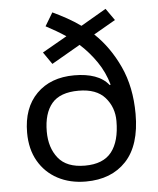

<svg xmlns="http://www.w3.org/2000/svg" viewBox="-54 -812 714 868"><g transform="rotate(-5 302.5 -377.5)"><path d="M216 -765Q248 -750 280.5 -732Q313 -714 342 -693L457 -760L495 -706L396 -649Q464 -585 507.5 -491Q551 -397 551 -275Q551 -133 484 -61.5Q417 10 301 10Q229 10 173.5 -19.5Q118 -49 86.5 -103.5Q55 -158 55 -233Q55 -345 118.5 -409Q182 -473 290 -473Q343 -473 382.5 -459Q422 -445 446 -415L450 -417Q434 -474 401 -522Q368 -570 326 -608L196 -533L158 -588L270 -652Q249 -666 226 -679.5Q203 -693 180 -705ZM303 -402Q219 -402 181.5 -357.5Q144 -313 144 -230Q144 -157 182 -109.5Q220 -62 303 -62Q386 -62 424 -110.5Q462 -159 462 -251Q462 -313 423 -357.5Q384 -402 303 -402Z"/></g></svg>

Font: Noto Sans NKo
Style: Regular
Weight: 400
Designer: Monotype Design Team
Foundry: Monotype Imaging Inc.
Version: Version 2.003; ttfautohint (v1.8.4.7-5d5b)